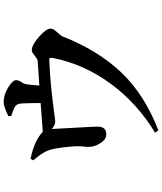

<svg xmlns="http://www.w3.org/2000/svg" viewBox="61 -888 878 1040"><g transform="rotate(-90 500.0 -368.0)"><path d="M160.2 -641.6Q260.7 -620.1 305.7 -575.2Q348.6 -578.1 461.9 -586.9Q461.9 -631.8 460 -684.6Q459 -715.8 442.4 -725.6Q428.7 -734.4 391.6 -746.1L390.6 -761.7Q395.5 -763.7 408.2 -769.5Q420.9 -775.4 428.2 -778.3Q435.5 -781.2 446.8 -784.2Q458 -787.1 467.8 -787.1Q506.8 -787.1 546.4 -762.7Q585.9 -738.3 585.9 -719.7Q585.9 -706.1 575.7 -691.4Q565.4 -676.8 563.5 -662.1Q558.6 -631.8 556.6 -593.8Q664.1 -600.6 692.4 -603.5Q701.2 -604.5 719.2 -619.6Q737.3 -634.8 747.1 -634.8Q776.4 -634.8 820.8 -595.7Q865.2 -556.6 865.2 -532.2Q865.2 -518.6 845.7 -498Q826.2 -477.5 822.3 -466.8Q747.1 -276.4 628.4 -150.9Q509.8 -25.4 314.5 50.8L300.8 33.2Q460.9 -63.5 566.9 -208Q672.9 -352.5 706.1 -521.5Q708 -533.2 705.6 -537.1Q703.1 -541 693.4 -540Q614.3 -537.1 537.1 -528.8Q460 -520.5 415 -514.2Q370.1 -507.8 361.3 -507.8Q342.8 -507.8 321.3 -526.4Q322.3 -504.9 328.1 -401.9Q334 -298.8 334 -278.3Q334 -231.4 293 -231.4Q265.6 -230.5 245.1 -262.2Q224.6 -293.9 224.6 -325.2Q223.6 -331.1 225.6 -346.2Q227.5 -361.3 227.5 -370.1Q229.5 -397.5 222.7 -456.5Q215.8 -515.6 207 -540Q196.3 -575.2 151.4 -627Z"/></g></svg>

Font: GenRyuMin TW TTF Bold
Style: Regular
Weight: 700
Version: Version 1.300